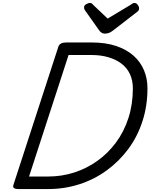

<svg xmlns="http://www.w3.org/2000/svg" viewBox="-20 -1282 1020 1302"><path d="M106 0Q61 0 71 -28L376 -966Q381 -980 394 -987Q407 -994 429 -994H601Q697 -994 768 -970Q839 -946 886 -904Q933 -862 956.5 -805.5Q980 -749 980 -684Q980 -564 946 -459.5Q912 -355 849.5 -271Q787 -187 703 -126Q619 -65 518 -32.5Q417 0 307 0ZM177 -85H307Q398 -85 482.5 -112Q567 -139 639.5 -190.5Q712 -242 766.5 -315.5Q821 -389 851 -482Q881 -575 881 -683Q881 -736 861.5 -778.5Q842 -821 805 -849.5Q768 -878 716 -893.5Q664 -909 600 -909H445ZM892 -1262Q904 -1262 913.5 -1250Q923 -1238 923 -1227Q923 -1217 920 -1212Q917 -1207 912 -1203L749 -1077Q734 -1065 720.5 -1059.5Q707 -1054 691 -1054Q678 -1054 667.5 -1061Q657 -1068 649 -1081L557 -1211Q552 -1219 551 -1224Q550 -1229 550 -1233Q550 -1245 564.5 -1253.5Q579 -1262 588 -1262Q599 -1262 604 -1257.5Q609 -1253 615 -1246L710 -1156L862 -1247Q869 -1251 876 -1256.5Q883 -1262 892 -1262Z"/></svg>

Font: Playwrite CA
Style: Regular
Weight: 400
Designer: Veronika Burian, José Scaglione
Foundry: TypeTogether
Version: Version 1.002